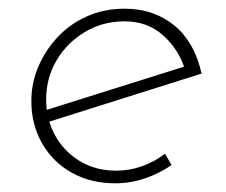

<svg xmlns="http://www.w3.org/2000/svg" viewBox="-20 -414 519 441"><path d="M247 -22Q278 -22 307 -32.5Q336 -43 359 -61L374 -35Q347 -16 313.5 -4.5Q280 7 245 7Q188 7 144.5 -17.5Q101 -42 76.5 -85Q52 -128 52 -182Q52 -224 68.5 -262Q85 -300 113.5 -330Q142 -360 181 -377Q220 -394 266 -394Q301 -394 329.5 -384Q358 -374 381 -355Q404 -336 419.5 -308.5Q435 -281 443 -245L85 -132L79 -159L419 -266L405 -254Q391 -300 355 -332.5Q319 -365 266 -365Q216 -365 175 -340.5Q134 -316 110 -275.5Q86 -235 86 -185Q86 -141 106 -104Q126 -67 162.5 -44.5Q199 -22 247 -22Z"/></svg>

Font: Josefin Sans ExtraLight
Style: Italic
Weight: 250
Italic angle: -7°
Designer: Santiago Orozco
Foundry: Typemade
Version: Version 2.000